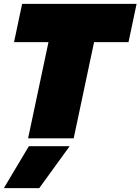

<svg xmlns="http://www.w3.org/2000/svg" viewBox="-21 -719 730 998"><path d="M231 -500H52L94 -699H689L647 -500H468L362 0H125ZM129 41H341L183 259H-1Z"/></svg>

Font: Prompt Black
Style: Italic
Weight: 900
Italic angle: -12°
Designer: Katatrad Team
Foundry: CadsonDemak
Version: Version 1.001